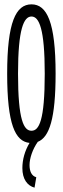

<svg xmlns="http://www.w3.org/2000/svg" viewBox="-20 -647 290 884"><path d="M147 169C125 163 116 141 116 113C116 82 130 40 154 6C207 -15 236 -100 236 -308C236 -545 196 -627 125 -627C53 -627 13 -545 13 -308C13 -74 50 4 116 11C94 48 83 88 83 127C83 178 106 208 139 217ZM125 -45C90 -45 63 -92 63 -308C63 -515 90 -571 125 -571C160 -571 186 -515 186 -308C186 -92 160 -45 125 -45Z"/></svg>

Font: Inconsolata UltraCondensed Thin
Style: Regular
Weight: 100
Width: 1
Monospace: yes
Designer: Raph Levien, Cyreal, Brenton Simpson
Foundry: Raph Levien, Cyreal, Google
Version: Version 3.100